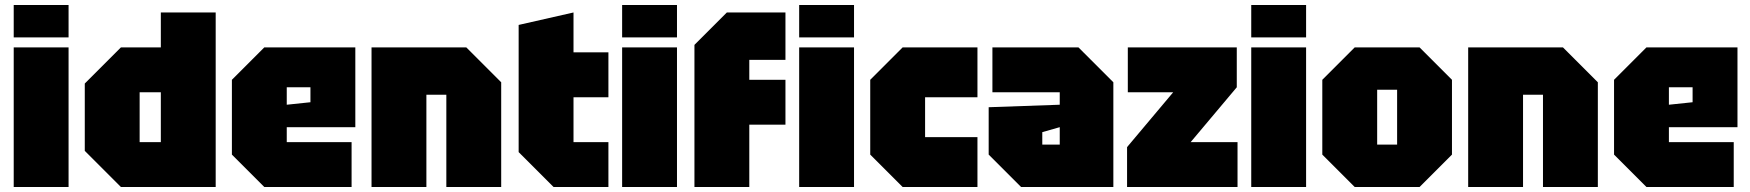

<svg xmlns="http://www.w3.org/2000/svg" viewBox="-20 -750 7018 770"><path d="M35 0V-560H255V0ZM35 -600V-730H255V-600Z M845 -700V0H465L320 -145V-415L465 -560H625V-700ZM540 -180H625V-380H540Z M910 -130V-430L1040 -560H1405V-240H1130V-180H1390V0H1040ZM1130 -330 1225 -340V-400H1130Z M1470 0V-560H1850L1990 -420V0H1770V-370H1690V0Z M2060 -650 2280 -700V-540H2420V-360H2280V-180H2420V0H2200L2060 -140Z M2475 0V-560H2695V0ZM2475 -600V-730H2695V-600Z M2765 0V-570L2895 -700H3130V-510H2985V-430H3130V-250H2985V0Z M3185 0V-560H3405V0ZM3185 -600V-730H3405V-600Z M3470 -130V-430L3600 -560H3900V-360H3690V-200H3900V0H3600Z M3945 -130V-320L4230 -330V-380H3960V-560H4305L4445 -420V0H4075ZM4160 -220V-170H4230V-240Z M4500 0V-160L4685 -380H4503V-560H4940V-400L4755 -180H4943V0Z M4998 0V-560H5218V0ZM4998 -600V-730H5218V-600Z M5283 -130V-430L5413 -560H5673L5803 -430V-130L5673 0H5413ZM5503 -170H5583V-390H5503Z M5868 0V-560H6248L6388 -420V0H6168V-370H6088V0Z M6453 -130V-430L6583 -560H6948V-240H6673V-180H6933V0H6583ZM6673 -330 6768 -340V-400H6673Z"/></svg>

Font: Tektur SemiCondensed Black
Style: Regular
Weight: 900
Width: 4
Designer: Adam Jagosz
Foundry: Adam Jagosz
Version: Version 1.005;gftools[0.9.30]